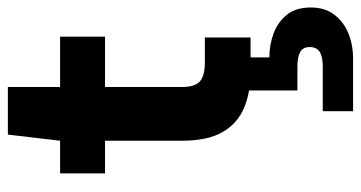

<svg xmlns="http://www.w3.org/2000/svg" viewBox="-240 -432 939 500"><g transform="rotate(-90 230.0 -182.5)"><path d="M292 0Q239 0 198.5 -17Q158 -34 135.5 -73Q113 -112 113 -179V-379H28V-496H113L129 -632H253V-496H384V-379H253V-178Q253 -145 267.5 -132Q282 -119 317 -119H382V0ZM190 267V188H307Q332 188 344.5 180Q357 172 357 154Q357 137 344.5 129.5Q332 122 307 122H244V-4H330V49Q363 49 392.5 60Q422 71 441 94.5Q460 118 460 157Q460 194 441 218.5Q422 243 392 255Q362 267 327 267Z"/></g></svg>

Font: DM Sans 24pt ExtraBold
Style: Regular
Weight: 800
Designer: Colophon Foundry, Jonny Pinhorn
Foundry: Colophon Foundry
Version: Version 4.004;gftools[0.9.30]